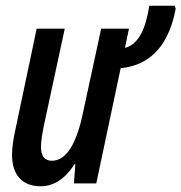

<svg xmlns="http://www.w3.org/2000/svg" viewBox="-20 -640 633 670"><path d="M122 10C169 10 209 -18 240 -67H243L238 0H316L401 -402C516 -413 572 -497 593 -609L590 -620H501C489 -543 465 -485 416 -473L430 -540H333L271 -253C249 -144 214 -79 161 -79C135 -79 123 -96 123 -127C123 -148 128 -176 134 -206L206 -540H108L34 -189C27 -158 22 -126 22 -100C22 -30 57 10 122 10Z"/></svg>

Font: Noto Sans UI Condensed Medium
Style: Italic
Weight: 500
Width: 3
Italic angle: -12°
Designer: Monotype Design Team
Foundry: Monotype Imaging Inc.
Version: Version 1.901